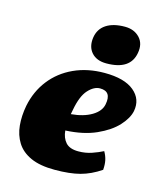

<svg xmlns="http://www.w3.org/2000/svg" viewBox="-106 -770 731 858"><g transform="rotate(15 259.5 -340.5)"><path d="M227 9Q159 9 116 -10.5Q73 -30 51.5 -64.5Q30 -99 26 -142.5Q22 -186 31 -234Q45 -304 86 -356.5Q127 -409 190 -438Q253 -467 332 -467Q424 -467 468.5 -430Q513 -393 502 -336Q495 -302 462 -266Q429 -230 370 -203.5Q311 -177 228 -173Q231 -139 249.5 -118.5Q268 -98 308 -98Q341 -98 370 -108Q399 -118 420 -129Q431 -110 435 -91Q439 -72 437 -47Q391 -16 344 -3.5Q297 9 227 9ZM237 -271Q235 -260 233 -250Q291 -255 328.5 -277.5Q366 -300 372 -333Q384 -395 330 -395Q302 -395 275.5 -366Q249 -337 237 -271ZM327 -510Q282 -510 258.5 -536.5Q235 -563 241 -606Q247 -647 279.5 -668.5Q312 -690 366 -690Q409 -690 434.5 -663Q460 -636 452 -592Q438 -510 327 -510Z"/></g></svg>

Font: Vollkorn Black
Style: Italic
Weight: 900
Italic angle: -11°
Designer: Friedrich Althausen
Foundry: Friedrich Althausen
Version: Version 5.000; ttfautohint (v1.8.3)